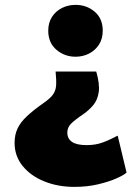

<svg xmlns="http://www.w3.org/2000/svg" viewBox="-20 -550 558 770"><path d="M278.5 199.5Q211.5 199.5 157 177.2Q102.5 155 70.5 115.2Q38.5 75.5 38.5 23Q38.5 -9 50.2 -34.2Q62 -59.5 87.5 -83.5Q113 -107.5 153.5 -136Q180.5 -154.5 192 -170.2Q203.5 -186 205 -207Q206.5 -228 203 -263H366Q380.5 -213 376 -181.2Q371.5 -149.5 354.5 -129Q337.5 -108.5 314.5 -92.5Q278.5 -68 264.2 -53.2Q250 -38.5 250 -18.5Q250 6.5 269 19.2Q288 32 327.5 32Q362.5 32 390.8 21.8Q419 11.5 452 -6L487.5 142Q478 151.5 448 165Q418 178.5 374 189Q330 199.5 278.5 199.5ZM283 -322.5Q239 -322.5 206.2 -350.5Q173.5 -378.5 173.5 -427Q173.5 -459 188.5 -482.2Q203.5 -505.5 228.5 -518Q253.5 -530.5 283 -530.5Q327.5 -530.5 359.8 -503Q392 -475.5 392 -427Q392 -394.5 377 -371.2Q362 -348 337.2 -335.2Q312.5 -322.5 283 -322.5Z"/></svg>

Font: Geologica ExtraBold
Style: Regular
Weight: 800
Designer: Sindre Bremnes, Frode Helland
Foundry: Monokrom Skriftforlag AS
Version: Version 1.010;gftools[0.9.28]